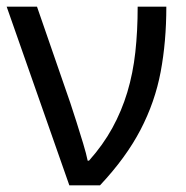

<svg xmlns="http://www.w3.org/2000/svg" viewBox="-20 -556 557 576"><path d="M0 -536H91L191 -247Q199 -223 209.5 -190Q220 -157 229.5 -125.5Q239 -94 243 -74H247Q289 -121 317 -172Q345 -223 362 -279.5Q379 -336 386 -399.5Q393 -463 393 -536H479Q479 -431 462 -340.5Q445 -250 401.5 -166.5Q358 -83 280 0H188Z"/></svg>

Font: Noto Sans Display
Style: Regular
Weight: 400
Designer: Monotype Design Team
Foundry: Monotype Imaging Inc.
Version: Version 2.003